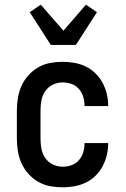

<svg xmlns="http://www.w3.org/2000/svg" viewBox="-20 -792 540 820"><path d="M247 8Q220 8 193.5 3Q167 -2 143.5 -15.5Q120 -29 101.5 -49.5Q83 -70 72 -94.5Q61 -119 56.5 -146Q52 -173 52 -200V-320Q52 -347 56.5 -374Q61 -401 72 -425.5Q83 -450 101.5 -470.5Q120 -491 143.5 -504.5Q167 -518 193.5 -523Q220 -528 247 -528Q273 -528 298 -523.5Q323 -519 346 -508Q369 -497 387.5 -479Q406 -461 418 -438.5Q430 -416 436 -391Q442 -366 442 -341V-339H341V-340Q341 -360 335.5 -378.5Q330 -397 317 -412Q304 -427 285.5 -433.5Q267 -440 247 -440Q226 -440 206 -430.5Q186 -421 173.5 -403Q161 -385 157 -363.5Q153 -342 153 -320V-200Q153 -178 157 -156.5Q161 -135 173.5 -117Q186 -99 206 -89.5Q226 -80 247 -80Q267 -80 285.5 -86.5Q304 -93 317 -108Q330 -123 335.5 -141.5Q341 -160 341 -180V-181H442V-179Q442 -154 436 -129Q430 -104 418 -81.5Q406 -59 387.5 -41Q369 -23 346 -12Q323 -1 298 3.5Q273 8 247 8ZM197 -600 107 -740 154 -772 251 -661 347 -772 394 -740 304 -600Z"/></svg>

Font: Iosevka Custom Semibold
Style: Regular
Weight: 600
Designer: Belleve Invis
Foundry: Belleve Invis
Version: Version 27.0.2; ttfautohint (v1.8.4)